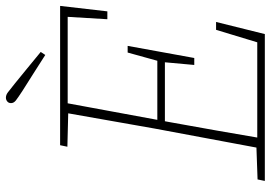

<svg xmlns="http://www.w3.org/2000/svg" viewBox="-150 -744 895 634"><g transform="rotate(-90 297.0 -427.5)"><path d="M16 0 21 -24 134 -28H142L139 0ZM121 0 189 -364Q203 -442 216.5 -520Q230 -598 244 -676H277L210 -313Q196 -235 182 -156.5Q168 -78 155 0ZM129 -652 134 -676H259L257 -649H249ZM143 0 145 -25H484L468 -6L515 -161H541L501 0ZM199 -330 201 -355H423L421 -330ZM261 -651 263 -676H594L576 -520H550L559 -670L574 -651ZM399 -233 408 -332 412 -352 440 -453H462L422 -233ZM442 -740 432 -725Q402 -744 372.5 -763Q343 -782 314 -800Q291 -815 282 -822Q273 -829 273 -838Q273 -846 278.5 -850.5Q284 -855 291 -855Q300 -855 308.5 -848.5Q317 -842 337 -826Q362 -806 388.5 -784Q415 -762 442 -740Z"/></g></svg>

Font: Source Serif 4 ExtraLight
Style: Italic
Weight: 250
Italic angle: -12°
Designer: Frank Grießhammer
Foundry: Adobe Systems Incorporated
Version: Version 4.004;hotconv 1.0.116;makeotfexe 2.5.65601